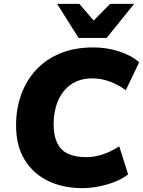

<svg xmlns="http://www.w3.org/2000/svg" viewBox="-20 -961 739 992"><path d="M405 11Q307 11 230 -25.5Q153 -62 108 -134.5Q63 -207 63 -313Q63 -398 89 -471Q115 -544 165.5 -599Q216 -654 290.5 -685Q365 -716 462 -716Q534 -716 598 -694.5Q662 -673 699 -639L630 -495Q590 -524 546.5 -540Q503 -556 458 -556Q391 -556 346.5 -524.5Q302 -493 279.5 -439.5Q257 -386 257 -320Q257 -262 275 -223.5Q293 -185 330.5 -167Q368 -149 427 -149Q466 -149 508.5 -162.5Q551 -176 596 -205L642 -60Q614 -38 574 -22Q534 -6 490 2.5Q446 11 405 11ZM386 -765 275 -941H390L464 -855L549 -941H673L531 -765Z"/></svg>

Font: Nunito Sans 12pt ExtraLight 12pt Black
Style: Italic
Weight: 900
Italic angle: -9°
Version: Version 3.101;gftools[0.9.27]